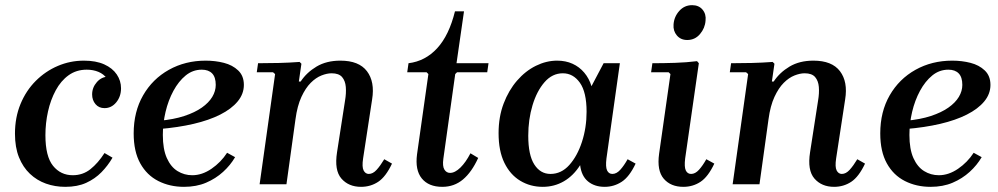

<svg xmlns="http://www.w3.org/2000/svg" viewBox="-20 -714 3867 744"><path d="M233 10Q193 10 158 -2.5Q123 -15 96 -40.5Q69 -66 53.5 -104.5Q38 -143 38 -196Q38 -259 59.5 -311Q81 -363 118.5 -400.5Q156 -438 204 -458.5Q252 -479 305 -479Q352 -479 384 -464.5Q416 -450 432.5 -425.5Q449 -401 449 -372Q449 -340 430.5 -317.5Q412 -295 385 -295Q363 -295 350 -310.5Q337 -326 337 -348Q337 -375 355.5 -396Q374 -417 401 -417Q424 -417 432 -404Q440 -391 440 -376L407 -368Q407 -392 394.5 -409.5Q382 -427 361.5 -435.5Q341 -444 316 -444Q276 -444 246 -422.5Q216 -401 196 -364Q176 -327 166 -282Q156 -237 156 -190Q156 -108 185.5 -71.5Q215 -35 262 -35Q301 -35 330.5 -58.5Q360 -82 385 -121L416 -103Q398 -72 373 -46.5Q348 -21 314 -5.5Q280 10 233 10Z M693 10Q638 10 593.5 -12.5Q549 -35 523.5 -81Q498 -127 498 -197Q498 -281 534.5 -344.5Q571 -408 634.5 -443.5Q698 -479 777 -479Q814 -479 847.5 -470.5Q881 -462 903 -441Q925 -420 925 -385Q925 -350 901 -321Q877 -292 833.5 -270Q790 -248 730 -234Q670 -220 597 -214V-246Q653 -251 694 -264.5Q735 -278 762 -297Q789 -316 802.5 -338.5Q816 -361 816 -385Q816 -415 802 -429.5Q788 -444 762 -444Q727 -444 699.5 -421.5Q672 -399 652 -362Q632 -325 621.5 -280.5Q611 -236 611 -191Q611 -136 626.5 -101.5Q642 -67 668 -51Q694 -35 725 -35Q763 -35 799.5 -60Q836 -85 860 -122L891 -105Q873 -74 844.5 -48Q816 -22 778.5 -6Q741 10 693 10Z M1469 -97 1499 -80Q1475 -29 1445.5 -9.5Q1416 10 1379 10Q1331 10 1303 -22Q1275 -54 1286 -124L1317 -324Q1322 -353 1320 -377Q1318 -401 1305.5 -415.5Q1293 -430 1265 -430Q1247 -430 1225.5 -421.5Q1204 -413 1184 -393Q1164 -373 1148 -338.5Q1132 -304 1125 -252L1090 0H986L1046 -427L1038 -434H975L980 -469Q1019 -469 1060 -470Q1101 -471 1141 -474L1148 -467L1138 -398H1145Q1168 -433 1206.5 -456Q1245 -479 1299 -479Q1371 -479 1402 -438Q1433 -397 1422 -329L1387 -100Q1382 -67 1389 -53.5Q1396 -40 1409 -40Q1425 -40 1439.5 -56Q1454 -72 1469 -97Z M1694 10Q1641 10 1614.5 -22.5Q1588 -55 1596 -116L1640 -427L1633 -434H1558L1563 -469Q1628 -477 1674 -527Q1720 -577 1743 -670H1778L1749 -469H1873L1868 -434H1751L1744 -427L1698 -99Q1694 -70 1702 -57Q1710 -44 1724 -44Q1743 -44 1764 -64.5Q1785 -85 1803 -120L1833 -102Q1808 -47 1774 -18.5Q1740 10 1694 10Z M1912 -198Q1912 -261 1931.5 -312.5Q1951 -364 1983.5 -401.5Q2016 -439 2056.5 -459Q2097 -479 2139 -479Q2172 -479 2198.5 -467Q2225 -455 2244 -432.5Q2263 -410 2272 -380L2319 -469H2382L2330 -100Q2326 -67 2332.5 -53.5Q2339 -40 2353 -40Q2369 -40 2383.5 -56Q2398 -72 2412 -97L2443 -80Q2419 -29 2389 -9.5Q2359 10 2323 10Q2284 10 2258.5 -11Q2233 -32 2228 -74Q2202 -33 2165 -11.5Q2128 10 2083 10Q2035 10 1996 -13.5Q1957 -37 1934.5 -83Q1912 -129 1912 -198ZM2027 -188Q2027 -113 2050.5 -76.5Q2074 -40 2113 -40Q2155 -40 2186 -74.5Q2217 -109 2235 -164Q2253 -219 2253 -281Q2253 -357 2227 -393.5Q2201 -430 2161 -430Q2120 -430 2090 -395.5Q2060 -361 2043.5 -306Q2027 -251 2027 -188Z M2717 -97 2748 -80Q2724 -29 2694.5 -9.5Q2665 10 2628 10Q2579 10 2552 -21.5Q2525 -53 2534 -118L2578 -427L2571 -434H2503L2508 -469Q2551 -469 2596 -470.5Q2641 -472 2681 -477L2688 -469L2635 -100Q2631 -67 2637.5 -53.5Q2644 -40 2658 -40Q2674 -40 2688.5 -56Q2703 -72 2717 -97ZM2643 -559Q2618 -559 2603 -576.5Q2588 -594 2590 -619Q2592 -649 2612 -671.5Q2632 -694 2662 -694Q2688 -694 2702.5 -676.5Q2717 -659 2714 -634Q2712 -605 2692.5 -582Q2673 -559 2643 -559Z M3302 -97 3332 -80Q3308 -29 3278.5 -9.5Q3249 10 3212 10Q3164 10 3136 -22Q3108 -54 3119 -124L3150 -324Q3155 -353 3153 -377Q3151 -401 3138.5 -415.5Q3126 -430 3098 -430Q3080 -430 3058.5 -421.5Q3037 -413 3017 -393Q2997 -373 2981 -338.5Q2965 -304 2958 -252L2923 0H2819L2879 -427L2871 -434H2808L2813 -469Q2852 -469 2893 -470Q2934 -471 2974 -474L2981 -467L2971 -398H2978Q3001 -433 3039.5 -456Q3078 -479 3132 -479Q3204 -479 3235 -438Q3266 -397 3255 -329L3220 -100Q3215 -67 3222 -53.5Q3229 -40 3242 -40Q3258 -40 3272.5 -56Q3287 -72 3302 -97Z M3586 10Q3531 10 3486.5 -12.5Q3442 -35 3416.5 -81Q3391 -127 3391 -197Q3391 -281 3427.5 -344.5Q3464 -408 3527.5 -443.5Q3591 -479 3670 -479Q3707 -479 3740.5 -470.5Q3774 -462 3796 -441Q3818 -420 3818 -385Q3818 -350 3794 -321Q3770 -292 3726.5 -270Q3683 -248 3623 -234Q3563 -220 3490 -214V-246Q3546 -251 3587 -264.5Q3628 -278 3655 -297Q3682 -316 3695.5 -338.5Q3709 -361 3709 -385Q3709 -415 3695 -429.5Q3681 -444 3655 -444Q3620 -444 3592.5 -421.5Q3565 -399 3545 -362Q3525 -325 3514.5 -280.5Q3504 -236 3504 -191Q3504 -136 3519.5 -101.5Q3535 -67 3561 -51Q3587 -35 3618 -35Q3656 -35 3692.5 -60Q3729 -85 3753 -122L3784 -105Q3766 -74 3737.5 -48Q3709 -22 3671.5 -6Q3634 10 3586 10Z"/></svg>

Font: Brygada 1918 SemiBold
Style: Italic
Weight: 600
Italic angle: -8°
Designer: Mateusz Machalski | Borys Kosmynka | Przemek Hoffer
Foundry: NIEPODLEGLA 2018
Version: Version 3.006